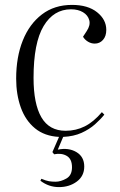

<svg xmlns="http://www.w3.org/2000/svg" viewBox="-20 -545 489 784"><path d="M221 219Q179 219 145 193L149 185Q168 193 180 195Q192 197 207 197Q228 197 251 184Q274 171 274 138Q274 104 252.5 91.5Q231 79 201 85L194 76L221 14Q162 11 123 -21Q84 -53 65 -106Q46 -159 46 -224Q46 -312 73 -379.5Q100 -447 151 -486Q202 -525 274 -525Q339 -525 376.5 -495Q414 -465 414 -423Q414 -397 400.5 -382Q387 -367 367 -367Q352 -367 339 -375Q326 -383 319 -395L334 -418Q350 -442 344.5 -462.5Q339 -483 319 -495Q299 -507 270 -507Q199 -507 158 -438.5Q117 -370 117 -227Q117 -121 149 -66Q181 -11 248 -11Q290 -11 326 -29Q362 -47 396 -87L406 -77Q391 -58 368 -37.5Q345 -17 313 -2.5Q281 12 238 14L216 66Q260 57 292 76Q324 95 324 135Q324 174 293.5 196.5Q263 219 221 219Z"/></svg>

Font: Literata 72pt Light
Style: Italic
Weight: 300
Italic angle: -2°
Designer: Latin by Veronika Burian and Jose Scaglione. Greek by Irene Vlachou. Cyrillic by Vera Evstafieva
Foundry: TypeTogether
Version: Version 3.002